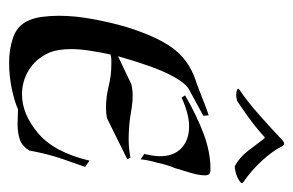

<svg xmlns="http://www.w3.org/2000/svg" viewBox="-134 -524 659 432"><g transform="rotate(90 196.0 -308.5)"><path d="M339 -295 327 -303Q329 -313 330.5 -321.5Q332 -330 332 -338Q332 -370 313.5 -387Q295 -404 265 -404Q237 -404 200 -387L195 -395Q242 -422 282.5 -437Q323 -452 360 -452H364Q375 -452 375 -440Q375 -427 370 -409.5Q365 -392 359 -373Q355 -363 352 -353.5Q349 -344 347 -334Q340 -309 339 -295ZM121 1Q91 1 65 -8Q39 -17 28 -40Q21 -54 18.5 -72.5Q16 -91 16 -111Q16 -147 23.5 -187.5Q31 -228 41 -262Q62 -330 88 -366Q114 -402 159 -418Q166 -420 181.5 -426Q197 -432 213.5 -438.5Q230 -445 240 -448L241 -436L182 -404Q169 -397 155 -372.5Q141 -348 129 -314Q117 -280 107 -244L170 -274Q182 -277 196 -277Q209 -277 221.5 -275Q234 -273 247 -271Q270 -268 294 -268Q304 -268 314.5 -269Q325 -270 335 -272L339 -265L246 -219Q240 -218 234.5 -217.5Q229 -217 223 -217Q199 -217 174.5 -223Q150 -229 126 -229Q120 -229 114.5 -229Q109 -229 103 -227Q98 -203 94.5 -180.5Q91 -158 91 -138Q91 -107 100 -87Q113 -59 138 -43.5Q163 -28 193 -28Q237 -28 280 -64Q323 -100 342 -180L356 -170Q347 -145 337 -115.5Q327 -86 319 -44Q309 -28 294 -23Q279 -18 260 -18Q253 -18 244 -18.5Q235 -19 226 -19Q212 -12 182.5 -5.5Q153 1 121 1ZM354 -507Q335 -517 320 -536.5Q305 -556 293 -572Q292 -574 290 -574Q288 -574 287 -572Q266 -553 241.5 -535.5Q217 -518 209 -513Q203 -510 194 -510Q187 -510 182.5 -512Q178 -514 182 -517Q209 -535 241 -563.5Q273 -592 295 -613Q304 -622 309 -614Q320 -592 342 -568Q364 -544 389 -527Q396 -523 388 -517.5Q380 -512 369 -509Q358 -506 354 -507Z"/></g></svg>

Font: Kings
Style: Regular
Weight: 400
Designer: Robert E. Leuschke
Foundry: Robert E. Leuschke
Version: Version 1.010; ttfautohint (v1.8.3)